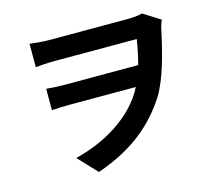

<svg xmlns="http://www.w3.org/2000/svg" viewBox="-107 -845 1171 1037"><g transform="rotate(-15 478.0 -326.5)"><path d="M769 -710C744 -703 712 -701 682 -701H249C207 -701 165 -706 140 -709V-578C165 -581 209 -584 250 -584H706C698 -535 689 -489 677 -446H257C228 -446 193 -448 164 -451V-331C199 -334 228 -335 262 -335H634C558 -183 384 -86 224 -48L323 57C530 -15 648 -120 733 -252C787 -339 824 -487 849 -607C853 -623 858 -638 864 -650Z"/></g></svg>

Font: Kinto Sans
Style: Bold
Weight: 700
Designer: Authors: Ryoko NISHIZUKA  (kana & ideographs); Paul D. Hunt (Latin, Greek & Cyrillic); Wenlong ZHANG  (bopomofo); Sandol
Foundry: Adobe Systems Incorporated, ookami Inc.
Version: Version 0.001